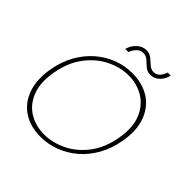

<svg xmlns="http://www.w3.org/2000/svg" viewBox="-174 -763 907 907"><g transform="rotate(45 279.0 -310.0)"><path d="M230 12Q163 12 115 -19Q67 -50 46 -108.5Q25 -167 39 -248Q50 -309 77 -357Q104 -405 142.5 -438.5Q181 -472 227.5 -490Q274 -508 325 -508Q393 -508 441.5 -477Q490 -446 511.5 -387.5Q533 -329 518 -248Q507 -187 480 -139Q453 -91 414 -57.5Q375 -24 328 -6Q281 12 230 12ZM234 -8Q290 -8 345 -34.5Q400 -61 441 -114.5Q482 -168 496 -248Q510 -327 488 -380.5Q466 -434 421 -461Q376 -488 321 -488Q265 -488 210.5 -461Q156 -434 115.5 -380.5Q75 -327 61 -248Q47 -168 68.5 -114.5Q90 -61 134.5 -34.5Q179 -8 234 -8ZM220 -565Q228 -594 249 -613Q270 -632 295 -632Q317 -632 332 -619.5Q347 -607 361 -594.5Q375 -582 392 -582Q409 -582 421.5 -594Q434 -606 441 -628H461Q456 -601 436.5 -581.5Q417 -562 391 -562Q369 -562 354.5 -574.5Q340 -587 326.5 -599.5Q313 -612 294 -612Q277 -612 263.5 -600Q250 -588 241 -565Z"/></g></svg>

Font: DM Sans 28pt Thin
Style: Italic
Weight: 250
Italic angle: -10°
Version: Version 4.004;gftools[0.9.30]